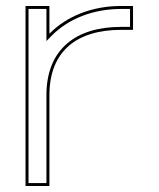

<svg xmlns="http://www.w3.org/2000/svg" viewBox="-20 -603 531 643"><path d="M145.5 -490V-543V-583H65.5V-543V-285.9C65.5 -284.6 65.5 -283.3 65.5 -282V-242V-20V20H145.5V-20V-242V-282V-286.8C146.5 -432.5 238.1 -503 385.5 -503H425.5V-583H385.5C290 -583 204.2 -549.8 145.5 -490ZM152.6 -483C209.2 -540.6 292.3 -573 385.5 -573H415.5V-513H385.5C234.4 -513 136.5 -438.6 135.5 -286.8V10H75.5V-282C75.5 -283.4 75.5 -284.5 75.5 -285.9V-573H135.5V-465.5Z"/></svg>

Font: Nordica Advanced
Style: RegularOL
Weight: 300
Version: Version 1.07